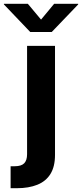

<svg xmlns="http://www.w3.org/2000/svg" viewBox="-81 -783 430 1007"><path d="M61 -542.5H207.5V29.8Q207.5 90.8 183.6 129.4Q159.7 168 114.7 186Q69.8 204.1 7.3 204.1H-25.4V88.9H-4.4Q31.2 88.9 46.1 73.2Q61 57.6 61 25.9ZM64.9 -763.2 134.3 -680.2 203.1 -763.2H329.1V-759.8L190.4 -615.2H77.6L-60.5 -759.8V-763.2Z"/></svg>

Font: Inter 16pt
Style: Bold
Weight: 700
Version: Version 4.001;git-66647c0bb